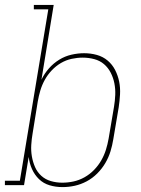

<svg xmlns="http://www.w3.org/2000/svg" viewBox="-57 -755 577 783"><path d="M198 8Q170 8 145 0.5Q120 -7 102 -24.5Q84 -42 73.5 -65.5Q63 -89 60 -115L41 0H-37V-18H24L140 -717H81V-735H162L112 -430Q124 -455 142.5 -476Q161 -497 184.5 -511.5Q208 -526 234.5 -532Q261 -538 286 -538Q313 -538 338 -531Q363 -524 382 -508Q401 -492 412.5 -469.5Q424 -447 429 -422Q434 -397 432.5 -370Q431 -343 427 -317L405 -187Q401 -162 393.5 -137.5Q386 -113 372.5 -90Q359 -67 339.5 -47.5Q320 -28 296.5 -15.5Q273 -3 248 2.5Q223 8 198 8ZM197 -10Q220 -10 243 -15Q266 -20 287.5 -32Q309 -44 326.5 -62Q344 -80 356 -101Q368 -122 375 -144.5Q382 -167 386 -190L408 -320Q412 -344 413 -368Q414 -392 409.5 -415Q405 -438 394.5 -458.5Q384 -479 367 -493.5Q350 -508 327 -514Q304 -520 280 -520Q258 -520 235 -515Q212 -510 191.5 -498Q171 -486 154 -468Q137 -450 125.5 -429Q114 -408 107.5 -386Q101 -364 97 -341L76 -211Q72 -188 70.5 -164Q69 -140 73 -117Q77 -94 86 -73.5Q95 -53 111.5 -38Q128 -23 150.5 -16.5Q173 -10 197 -10Z"/></svg>

Font: Iosevka Curly Slab ThObl
Style: Regular
Weight: 100
Italic angle: -9°
Monospace: yes
Designer: Belleve Invis
Foundry: Belleve Invis
Version: Version 11.0.0; ttfautohint (v1.8.3)